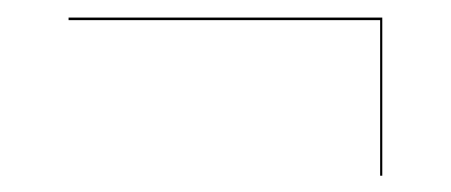

<svg xmlns="http://www.w3.org/2000/svg" viewBox="-20 -408 526 224"><path d="M423.5 -384.5H60V-387.5H426V-203H423.5Z"/></svg>

Font: Bodoni* 72pt Medium
Style: Regular
Weight: 500
Version: Version 2.3